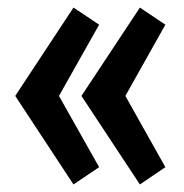

<svg xmlns="http://www.w3.org/2000/svg" viewBox="-20 -494 484 504"><path d="M134.8 -242.2 240.2 -55.2 172.9 -9.8 20 -242.2 172.9 -474.1 240.2 -429.2ZM309.1 -242.2 414.1 -55.2 347.2 -9.8 193.8 -242.2 347.2 -474.1 414.1 -429.2Z"/></svg>

Font: Sura
Style: Bold
Weight: 700
Designer: Carolina Giovagnoli
Foundry: Huerta Tipografica
Version: Version 1.002;PS 001.002;hotconv 1.0.70;makeotf.lib2.5.58329